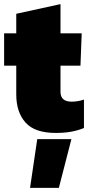

<svg xmlns="http://www.w3.org/2000/svg" viewBox="-20 -636 428 933"><path d="M251 10Q149 10 104 -40.5Q59 -91 59 -177V-317H0V-474H59V-569L274 -616V-474H377L371 -317H274V-190Q274 -142 328 -142Q358 -142 388 -152V-14Q359 -2 326 4Q293 10 251 10ZM126 277 161 40H327L266 277Z"/></svg>

Font: Kanit ExtraBold
Style: Regular
Weight: 800
Designer: Katatrad Team
Foundry: CadsonDemak
Version: Version 2.000; ttfautohint (v1.8.3)